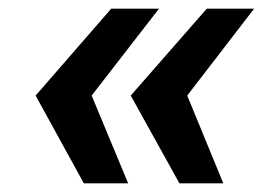

<svg xmlns="http://www.w3.org/2000/svg" viewBox="-20 -546 616 442"><path d="M173 -124 62 -326 236 -526H346L191 -326L275 -124ZM393 -124 281 -326 456 -526H565L411 -326L494 -124Z"/></svg>

Font: Archivo SemiBold
Style: Bold Italic
Weight: 700
Italic angle: -10°
Version: Version 2.001